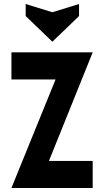

<svg xmlns="http://www.w3.org/2000/svg" viewBox="-20 -937 523 957"><path d="M37 -541V-676H442L224 -135H442V0H37L257 -541ZM108 -857V-917L241 -876L374 -917V-857L241 -729Z"/></svg>

Font: Transit CAT
Style: Regular
Weight: 400
Designer: Peter Wiegel
Foundry: Peter Wiegel
Version: 1.000